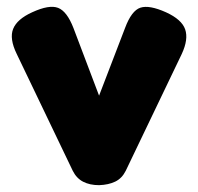

<svg xmlns="http://www.w3.org/2000/svg" viewBox="-20 -528 581 562"><path d="M270 14Q243 14 223.5 4Q204 -6 193 -28L29 -370Q7 -415 18.5 -443.5Q30 -472 74 -492Q124 -515 150 -505Q176 -495 195 -446L270 -248L346 -446Q365 -497 391 -505.5Q417 -514 466 -492Q512 -471 522 -442Q532 -413 512 -370L348 -28Q337 -6 317.5 3.5Q298 13 270 14Z"/></svg>

Font: Fredoka SemiCondensed
Style: Bold
Weight: 700
Width: 4
Designer: Ben Nathan
Foundry: Milena B. Brandão, Ben Nathan
Version: Version 2.001